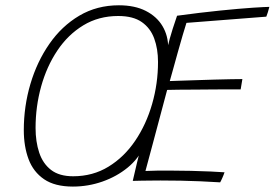

<svg xmlns="http://www.w3.org/2000/svg" viewBox="-20 -680 1038 726"><path d="M255.5 25.5Q187.5 25.5 146.8 -2.2Q106 -30 88 -78.2Q70 -126.5 70 -188Q70 -278 95 -362.5Q120 -447 166.8 -514.2Q213.5 -581.5 280 -620.8Q346.5 -660 429.5 -660Q489.5 -660 531.2 -638.8Q573 -617.5 594.5 -581.2Q616 -545 616 -499.5L611 -490Q621.5 -536 633 -571Q644.5 -606 649.5 -620.5Q737.5 -632.5 811.5 -640Q885.5 -647.5 935.2 -650.8Q985 -654 998.5 -654Q995 -641.5 993 -634.2Q991 -627 987 -617L685 -593.5Q679.5 -577 670.8 -547Q662 -517 652.5 -483Q643 -449 634.8 -419.2Q626.5 -389.5 622 -373.5Q633 -374 659.8 -374.8Q686.5 -375.5 721 -376.8Q755.5 -378 790.8 -379Q826 -380 854.2 -380.5Q882.5 -381 896.5 -381L890 -342Q882.5 -342 856.2 -342Q830 -342 794 -341.8Q758 -341.5 721.2 -341.2Q684.5 -341 654.8 -340.8Q625 -340.5 612 -340Q598.5 -289 584.8 -238Q571 -187 557.5 -135.8Q544 -84.5 530 -33.5Q545 -34.5 572.8 -34.8Q600.5 -35 620.5 -35Q660.5 -35 701.5 -34Q742.5 -33 776.5 -31.5Q810.5 -30 829 -28.5Q827.5 -23.5 825.2 -18Q823 -12.5 820.8 -7.5Q818.5 -2.5 816.5 1.8Q814.5 6 812.5 9.5Q774 7 737.2 5.5Q700.5 4 663.5 3.2Q626.5 2.5 586.5 2.5Q571 2.5 552.8 2.8Q534.5 3 516.2 3.2Q498 3.5 482 4Q489.5 -28.5 497.2 -61.2Q505 -94 514 -126.5L523 -125.5Q504.5 -80.5 463 -46.5Q421.5 -12.5 367.5 6.5Q313.5 25.5 255.5 25.5ZM256.5 -13.5Q331 -13.5 390.2 -49.8Q449.5 -86 491.2 -147.8Q533 -209.5 555.2 -286.8Q577.5 -364 577.5 -446Q577.5 -495 563.2 -534.2Q549 -573.5 516.2 -596.5Q483.5 -619.5 427 -619.5Q353 -619.5 295 -584.2Q237 -549 196.8 -488.8Q156.5 -428.5 135.5 -352.8Q114.5 -277 114.5 -196Q114.5 -144.5 128.2 -103Q142 -61.5 173 -37.5Q204 -13.5 256.5 -13.5Z"/></svg>

Font: Grandstander Thin
Style: Italic
Weight: 100
Italic angle: -15°
Designer: Tyler Finck
Foundry: Etcetera Type Co
Version: Version 1.200